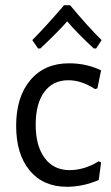

<svg xmlns="http://www.w3.org/2000/svg" viewBox="-20 -709 425 737"><path d="M126 -523 104 -555Q160 -612 226 -689H249Q320 -604 370 -555L349 -523H340Q278 -580 238 -627Q203 -587 135 -523ZM245 -466Q312 -466 368 -439L354 -370L345 -367Q293 -401 242 -401Q183 -401 150 -356Q117 -311 117 -230Q117 -149 151.5 -102.5Q186 -56 247 -56Q304 -56 359 -90L368 -85L359 -18Q298 8 237 8Q146 8 94 -54.5Q42 -117 42 -226Q42 -337 96.5 -401.5Q151 -466 245 -466Z"/></svg>

Font: Alegreya Sans SC
Style: Regular
Weight: 400
Designer: Juan Pablo del Peral
Foundry: Huerta Tipografica
Version: Version 2.007